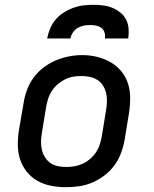

<svg xmlns="http://www.w3.org/2000/svg" viewBox="-20 -770 640 798"><path d="M254 8Q222 8 191.5 2Q161 -4 135.5 -18.5Q110 -33 91.5 -56Q73 -79 63.5 -108Q54 -137 54 -168.5Q54 -200 59 -231L78 -341Q82 -369 92 -396Q102 -423 119.5 -447Q137 -471 160.5 -489Q184 -507 211 -518.5Q238 -530 266 -535.5Q294 -541 322 -541Q354 -541 384 -533.5Q414 -526 439.5 -511.5Q465 -497 484 -474Q503 -451 512 -422.5Q521 -394 521 -362Q521 -330 516 -299L498 -189Q493 -161 483 -134Q473 -107 456 -83.5Q439 -60 415 -41.5Q391 -23 364 -11.5Q337 0 309 4Q281 8 254 8ZM255 -76Q273 -76 290 -79Q307 -82 323.5 -89.5Q340 -97 354.5 -109.5Q369 -122 379 -137Q389 -152 394.5 -169Q400 -186 403 -203L421 -313Q424 -331 424.5 -349Q425 -367 421 -383.5Q417 -400 408 -414.5Q399 -429 384.5 -438Q370 -447 353 -450.5Q336 -454 318 -454Q300 -454 283 -451Q266 -448 250 -440Q234 -432 220 -420Q206 -408 196 -393Q186 -378 180.5 -361Q175 -344 172 -327L154 -217Q151 -200 150.5 -182Q150 -164 154 -147.5Q158 -131 167 -116.5Q176 -102 189.5 -92.5Q203 -83 220.5 -79.5Q238 -76 255 -76ZM176 -610Q180 -631 188.5 -651.5Q197 -672 211.5 -689Q226 -706 245 -718Q264 -730 284.5 -737.5Q305 -745 326 -747.5Q347 -750 368 -750Q388 -750 408.5 -747.5Q429 -745 447 -737.5Q465 -730 480 -718Q495 -706 504 -688.5Q513 -671 514.5 -650.5Q516 -630 513 -610H416Q418 -623 414.5 -635Q411 -647 401.5 -654Q392 -661 379.5 -663.5Q367 -666 354 -666Q341 -666 328 -663.5Q315 -661 303 -654Q291 -647 283 -635Q275 -623 273 -610Z"/></svg>

Font: Iosevka Curly Medium Extended
Style: Italic
Weight: 500
Width: 7
Italic angle: -9°
Monospace: yes
Designer: Belleve Invis
Foundry: Belleve Invis
Version: Version 11.1.0; ttfautohint (v1.8.3)